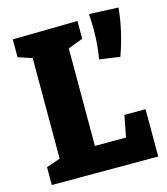

<svg xmlns="http://www.w3.org/2000/svg" viewBox="-109 -809 778 894"><g transform="rotate(-15 280.5 -362.0)"><path d="M421 -124 441 -228H543V0H30V-86L97 -109V-594L30 -616V-702L343 -707V-621L271 -594V-124ZM394 -508Q406 -574 406 -650Q406 -685 403 -724L544 -718Q534 -610 493 -494Z"/></g></svg>

Font: Bitter Pro ExtraBold
Style: Regular
Weight: 800
Designer: Sol Matas, and Bitter project Authors
Foundry: Sol Matas
Version: Version 1.010